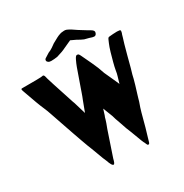

<svg xmlns="http://www.w3.org/2000/svg" viewBox="-171 -868 975 1017"><g transform="rotate(-30 316.0 -360.0)"><path d="M213 -19Q207 -29 178 -109L165 -142Q163 -147 149 -186Q134 -230 130 -240Q125 -253 110 -298Q103 -317 86.5 -366.5Q70 -416 63 -430Q48 -463 15 -558Q13 -564 11.5 -568Q10 -572 10 -575Q10 -580 16 -580H42Q124 -580 130 -581L139 -582Q141 -583 144 -583Q149 -583 151.5 -577.5Q154 -572 157 -558L171 -513Q196 -438 200 -424L213 -384Q217 -375 221 -360L239 -300L243 -311L263 -364Q266 -370 270.5 -383Q275 -396 278 -404L286 -427L323 -532Q330 -551 339 -569.5Q348 -588 355 -588Q362 -588 365 -585Q368 -582 372 -574L381 -555Q384 -548 402.5 -509.5Q421 -471 433 -433L459 -376L474 -342Q478 -353 486 -383Q490 -395 493 -415Q494 -422 497 -435Q500 -448 503 -459Q509 -483 517.5 -511.5Q526 -540 533 -556Q535 -560 539 -570Q543 -580 546 -583Q549 -586 553 -586Q562 -587 576 -588Q590 -589 601 -589Q609 -589 612 -588Q622 -588 622 -581Q622 -580 620 -570Q617 -564 613 -548Q603 -515 602 -512L585 -450Q564 -368 558 -351Q554 -331 543.5 -295.5Q533 -260 528 -245Q527 -243 522 -225Q517 -206 513 -196Q503 -171 478 -74Q461 -14 460 -13Q458 -4 455 4.5Q452 13 448 13Q443 13 441 10.5Q439 8 437.5 3.5Q436 -1 434 -5Q429 -11 407 -72L399 -93Q390 -112 373 -164L363 -192Q359 -210 346 -241L334 -272L323 -237Q319 -229 316 -216Q314 -210 309.5 -196Q305 -182 299 -168L248 -17Q241 13 234 13Q228 13 222 2.5Q216 -8 213 -19ZM457 -633 430 -640Q413 -647 395 -658L363 -673L317 -652Q298 -642 260 -631Q240 -628 222 -628Q211 -628 204.5 -633Q198 -638 198 -644Q198 -652 205 -656L232 -673Q235 -674 245.5 -679Q256 -684 280 -702Q320 -725 332 -728Q341 -732 350 -732Q354 -733 361 -733Q369 -733 375.5 -730.5Q382 -728 388 -724.5Q394 -721 399 -718Q428 -698 445 -688L466 -675Q467 -674 485.5 -663.5Q504 -653 500 -641Q496 -626 484 -626Q476 -626 457 -633Z"/></g></svg>

Font: Barriecito
Style: Regular
Weight: 400
Designer: Pablo Cosgaya & Sergio Jiménez
Foundry: Pablo Cosgaya & Sergio Jiménez
Version: Version 1.001